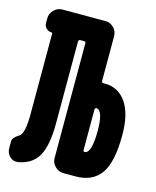

<svg xmlns="http://www.w3.org/2000/svg" viewBox="-111 -807 722 889"><g transform="rotate(15 250.0 -362.0)"><path d="M348.6 -120.1Q379.9 -125 379.9 -230.5Q379.9 -325.2 348.6 -330.1Q344.7 -331.1 342.3 -328.1Q339.8 -325.2 339.8 -321.3V-127.9Q339.8 -118.2 348.6 -120.1ZM355.5 -450.2Q419.9 -450.2 457.5 -396.5Q495.1 -342.8 495.1 -240.2Q495.1 -111.3 456.1 -55.7Q417 0 335 0H277.3Q253.9 0 236.8 -17.1Q219.7 -34.2 219.7 -56.6V-606.4Q219.7 -615.2 211.9 -615.2H194.3Q185.5 -615.2 184.6 -606.4V-214.8Q184.6 -108.4 156.2 -57.6Q127.9 -6.8 61.5 4.9Q38.1 8.8 21.5 -7.3Q4.9 -23.4 4.9 -46.9V-80.1Q4.9 -97.7 34.2 -115.2Q60.5 -128.9 59.6 -230.5V-610.4Q59.6 -615.2 54.7 -615.2Q41 -615.2 30.3 -625.5Q19.5 -635.7 19.5 -650.4V-672.9Q19.5 -696.3 36.6 -713.4Q53.7 -730.5 77.1 -730.5H283.2Q306.6 -730.5 323.2 -713.4Q339.8 -696.3 339.8 -672.9V-459Q339.8 -450.2 348.6 -450.2Z"/></g></svg>

Font: Rounded Mgen+ 2m bold
Style: Bold
Weight: 700
Designer: [Source Han Sans]
Ryoko NISHIZUKA  (kana & ideographs); Paul D. Hunt (Latin, Greek & Cyrillic); Wenlong ZHANG  (bopomofo
Version: Version 1.059.20150602